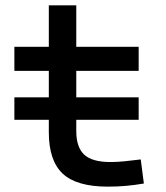

<svg xmlns="http://www.w3.org/2000/svg" viewBox="-20 -694 626 724"><path d="M34.2 -242.2V-327.1H164.1V-426.8H34.2V-517.6H164.1V-673.8H267.6V-517.6H502.9V-426.8H267.6V-327.1H502.9V-242.2H267.6V-200.2Q267.6 -138.7 297.6 -110.8Q327.6 -83 396.5 -83Q420.9 -83 448.2 -85.7Q475.6 -88.4 510.7 -92.8L522.5 -2Q488.3 3.9 455.8 6.8Q423.3 9.8 386.7 9.8Q269 9.8 216.6 -39.1Q164.1 -87.9 164.1 -195.3V-242.2Z"/></svg>

Font: Cascadia Mono PL
Style: Regular
Weight: 400
Monospace: yes
Designer: Aaron Bell
Foundry: Saja Typeworks
Version: Version 2404.023; ttfautohint (v1.8.4)